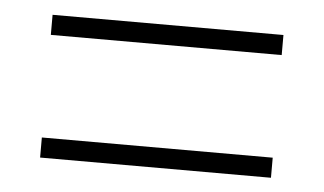

<svg xmlns="http://www.w3.org/2000/svg" viewBox="-32 -437 578 343"><g transform="rotate(5 257.0 -265.0)"><path d="M50 -173H464V-137H50ZM50 -393H464V-357H50Z"/></g></svg>

Font: Moderustic SemiBold
Style: Regular
Weight: 600
Designer: Tural Alisoy
Foundry: TAFT Foundry
Version: Version 2.120